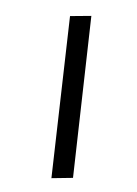

<svg xmlns="http://www.w3.org/2000/svg" viewBox="-155 -820 679 951"><g transform="rotate(20 184.5 -344.5)"><path d="M244 67 56 -719 155 -756 344 29Z"/></g></svg>

Font: Nunito Sans 7pt Expanded SemiBold
Style: Italic
Weight: 600
Width: 7
Italic angle: -9°
Designer: Vernon Adams
Foundry: Vernon Adams
Version: Version 3.101;gftools[0.9.27]